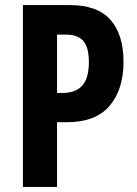

<svg xmlns="http://www.w3.org/2000/svg" viewBox="-20 -785 537 754"><path d="M254 -765Q363 -765 414 -707Q465 -649 465 -542Q465 -434 410.5 -369.5Q356 -305 242 -305H204V-51H70V-765ZM241 -649H204V-420H227Q277 -420 303 -449Q329 -478 329 -540Q329 -600 307 -624.5Q285 -649 241 -649Z"/></svg>

Font: Noto Sans Tamil UI ExtraCondensed
Style: Bold
Weight: 700
Width: 2
Designer: Jelle Bosma - Monotype Design Team
Foundry: Monotype Imaging Inc.
Version: Version 2.004; ttfautohint (v1.8.4.7-5d5b)